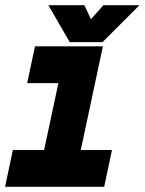

<svg xmlns="http://www.w3.org/2000/svg" viewBox="-20 -718 556 738"><path d="M-0.5 0 29.5 -141.5H149.5L204.5 -398.5H84.5L114.5 -540H375.5L290.5 -141.5H410.5L380.5 0ZM77.5 -71H333H202.5L287.5 -469.5H162.5H287.5L202.5 -71H77.5ZM248 -556 166 -698H304.5L329.5 -644L377.5 -698H516L374 -556ZM289.5 -595H346.5L401.5 -653L346.5 -595H289.5L259.5 -653Z"/></svg>

Font: Tourney Black
Style: Italic
Weight: 900
Italic angle: -12°
Version: Version 1.015